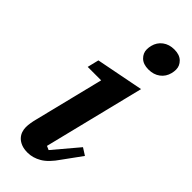

<svg xmlns="http://www.w3.org/2000/svg" viewBox="-252 -792 837 837"><g transform="rotate(45 166.0 -373.5)"><path d="M130 12Q107 12 91 5.5Q75 -1 65 -11.5Q55 -22 50.5 -35Q46 -48 46 -62Q46 -74 48.5 -89Q51 -104 54 -115L134 -438H51L64 -491L284 -534L169 -69L187 -61L284 -176L317 -155L256 -71Q224 -24 193 -6Q162 12 130 12ZM246 -617Q214 -617 196.5 -634Q179 -651 179 -674Q179 -686 182 -698Q189 -726 211 -742.5Q233 -759 265 -759Q297 -759 314.5 -742Q332 -725 332 -702Q332 -690 329 -678Q322 -650 300 -633.5Q278 -617 246 -617Z"/></g></svg>

Font: IBM Plex Serif SmBld
Style: Italic
Weight: 600
Italic angle: -14°
Designer: Mike Abbink, Paul van der Laan, Pieter van Rosmalen
Foundry: Bold Monday
Version: Version 3.001